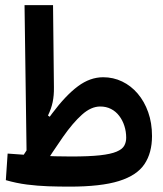

<svg xmlns="http://www.w3.org/2000/svg" viewBox="-20 -713 626 737"><path d="M247.1 3.4Q205.6 3.4 164.8 2Q124 0.5 83.5 -4.6Q43 -9.8 2.4 -21.5L9.3 -123.5Q71.8 -118.7 131.1 -115.5Q190.4 -112.3 252.9 -112.3Q321.8 -112.3 363.8 -116.9Q405.8 -121.6 427.5 -130.9Q449.2 -140.1 456.8 -153.6Q464.4 -167 464.4 -184.1Q464.4 -208 457.5 -229.5Q450.7 -251 437.7 -268.1Q424.8 -285.2 406.2 -294.7Q387.7 -304.2 364.7 -304.2Q329.6 -304.2 294.7 -272.9Q259.8 -241.7 221.7 -187.3Q183.6 -132.8 138.2 -61.5L60.1 -102.1Q127.9 -208 180.2 -277.6Q232.4 -347.2 279.1 -381.8Q325.7 -416.5 376 -416.5Q415 -416.5 449 -400.1Q482.9 -383.8 508.5 -353.8Q534.2 -323.7 548.8 -282.5Q563.5 -241.2 563.5 -190.9Q563.5 -126 534.4 -82.8Q505.4 -39.6 436.5 -18.1Q367.7 3.4 247.1 3.4ZM82.5 -91.8 74.2 -693.4H183.6L187 -377.9Q187.5 -346.2 182.1 -320.8Q176.8 -295.4 164.1 -269.5L186 -254.4Z"/></svg>

Font: Cascadia Mono Medium
Style: Regular
Weight: 500
Monospace: yes
Designer: Aaron Bell
Foundry: Saja Typeworks
Version: Version 2407.024